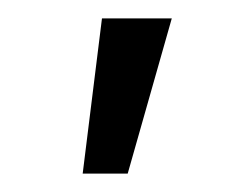

<svg xmlns="http://www.w3.org/2000/svg" viewBox="-20 -792 271 209"><path d="M167 -772 119 -603H70L91 -772Z"/></svg>

Font: Sinter Normal
Style: Regular
Weight: 350
Foundry: Adobe & rsms
Version: Version 1.000